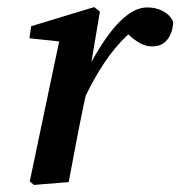

<svg xmlns="http://www.w3.org/2000/svg" viewBox="-20 -514 509 542"><path d="M64 -2 147 -397 63 -406 68 -440 246 -494 262 -481 238 -339Q261 -381 286.5 -416Q312 -451 340 -472Q368 -493 396 -493Q420 -493 439.5 -483Q459 -473 469 -453Q468 -423 453 -403Q438 -383 409 -383Q392 -383 375.5 -392Q359 -401 342 -417Q303 -380 274 -336Q245 -292 222 -244L215 -212Q204 -159 194 -106.5Q184 -54 174 0L76 8Z"/></svg>

Font: Source Serif Pro SemiBold
Style: Italic
Weight: 600
Italic angle: -12°
Designer: Frank Grießhammer
Foundry: Adobe Systems Incorporated
Version: Version 3.001;hotconv 1.0.111;makeotfexe 2.5.65597